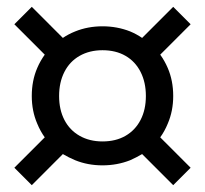

<svg xmlns="http://www.w3.org/2000/svg" viewBox="-20 -654 600 562"><path d="M73 -373Q73 -418 89 -455Q98 -476 111 -494L22 -583L73 -634L164 -543Q180 -554 200 -562Q237 -577 280 -577Q323 -577 361 -562Q380 -554 396 -543L487 -634L538 -583L449 -494Q462 -476 471 -455Q487 -418 487 -373Q487 -329 471 -292Q462 -270 449 -252L538 -163L487 -112L396 -203Q379 -193 361 -185Q323 -170 280 -170Q237 -170 200 -185Q181 -193 164 -203L73 -112L22 -163L111 -252Q98 -270 89 -292Q73 -329 73 -373ZM407 -373Q407 -413 391.5 -443.5Q376 -474 347.5 -490.5Q319 -507 280 -507Q242 -507 213 -490.5Q184 -474 168.5 -443.5Q153 -413 153 -373Q153 -333 168.5 -303Q184 -273 213 -256.5Q242 -240 280 -240Q319 -240 347.5 -256.5Q376 -273 391.5 -303Q407 -333 407 -373Z"/></svg>

Font: Roboto Serif 20pt
Style: Regular
Weight: 400
Designer: Greg Gazdowicz
Foundry: Commercial Type
Version: Version 1.008